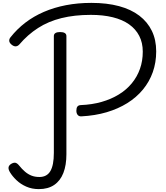

<svg xmlns="http://www.w3.org/2000/svg" viewBox="-20 -1292 1150 1330"><path d="M544 -486Q527 -485 518 -496Q509 -507 509 -525Q509 -544 516 -553.5Q523 -563 539 -564Q617 -567 683.5 -586Q750 -605 803 -637.5Q856 -670 893 -715Q930 -760 949.5 -815Q969 -870 969 -934Q969 -996 944.5 -1043.5Q920 -1091 874 -1123.5Q828 -1156 761 -1172.5Q694 -1189 609 -1189Q496 -1189 405.5 -1166.5Q315 -1144 243.5 -1098Q172 -1052 114 -984Q103 -972 89.5 -971Q76 -970 61 -982Q45 -995 44 -1008.5Q43 -1022 53 -1034Q98 -1091 155.5 -1135Q213 -1179 283.5 -1209.5Q354 -1240 436.5 -1256Q519 -1272 613 -1272Q721 -1272 804.5 -1249.5Q888 -1227 945 -1183.5Q1002 -1140 1032 -1078Q1062 -1016 1062 -936Q1062 -859 1038.5 -792.5Q1015 -726 970 -671.5Q925 -617 861.5 -577.5Q798 -538 718.5 -514.5Q639 -491 544 -486ZM249 18Q201 18 161.5 0.5Q122 -17 93.5 -44.5Q65 -72 49 -99Q38 -117 39 -131Q40 -145 56 -156Q74 -167 86.5 -164.5Q99 -162 112 -146Q132 -121 153 -103Q174 -85 198 -75.5Q222 -66 253 -66Q305 -66 329 -107Q353 -148 353 -233V-1042Q353 -1056 364 -1063Q375 -1070 396 -1070Q418 -1070 429 -1063Q440 -1056 440 -1042V-223Q440 -148 419 -94Q398 -40 355.5 -11Q313 18 249 18Z"/></svg>

Font: Playwrite VN
Style: Regular
Weight: 400
Designer: Veronika Burian, José Scaglione
Foundry: TypeTogether
Version: Version 1.002